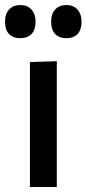

<svg xmlns="http://www.w3.org/2000/svg" viewBox="-40 -744 344 764"><path d="M79 0V-497L186 -500.5V0ZM223.5 -592Q196 -592 179.8 -608.5Q163.5 -625 163.5 -658Q163.5 -689 179.8 -706.5Q196 -724 224.5 -724Q252.5 -724 268.5 -705.8Q284.5 -687.5 284.5 -658Q284.5 -625 268.5 -608.5Q252.5 -592 223.5 -592ZM40.5 -592Q12.5 -592 -3.8 -608.5Q-20 -625 -20 -658Q-20 -689 -3.5 -706.5Q13 -724 41.5 -724Q69.5 -724 85.5 -705.8Q101.5 -687.5 101.5 -658Q101.5 -625 85.2 -608.5Q69 -592 40.5 -592Z"/></svg>

Font: Commissioner Medium
Style: Regular
Weight: 500
Designer: Kostas Bartsokas
Foundry: Kostas Bartsokas
Version: Version 1.000; ttfautohint (v1.8.3)